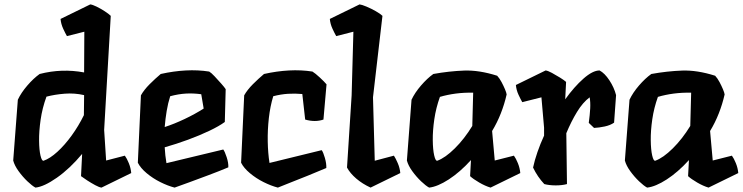

<svg xmlns="http://www.w3.org/2000/svg" viewBox="-20 -836 3373 872"><path d="M547 -129Q556 -117 565 -95Q574 -73 576 -50L441 16Q431 15 412.5 5Q394 -5 375.5 -17Q357 -29 348 -36L353 -137Q297 -70 238.5 -29Q180 12 141 16Q126 8 104.5 -12.5Q83 -33 64.5 -58.5Q46 -84 40 -107L61 -383Q76 -415 104 -447.5Q132 -480 160 -500Q261 -526 362 -507L363 -692L284 -672Q277 -684 267 -705.5Q257 -727 255 -750L390 -816Q400 -815 418.5 -806Q437 -797 455.5 -785Q474 -773 483 -764L453 -246L462 -107ZM178 -106Q207 -116 240.5 -146.5Q274 -177 305.5 -220.5Q337 -264 361 -313L362 -404Q319 -414 274 -410.5Q229 -407 191 -397Q172 -345 164.5 -292.5Q157 -240 157.5 -197Q158 -154 164 -129Q170 -104 178 -106Z M994 -157Q1001 -148 1009.5 -122Q1018 -96 1017 -76Q974 -58 927 -40.5Q880 -23 839.5 -8Q799 7 773 16Q742 8 708 -9Q674 -26 646 -49.5Q618 -73 606 -97L620 -403Q634 -428 659.5 -453.5Q685 -479 710 -500Q768 -513 823.5 -516Q879 -519 930 -511Q939 -506 954.5 -489.5Q970 -473 985 -456Q1000 -439 1005 -431L1001 -282Q975 -263 931 -242Q887 -221 834 -201.5Q781 -182 728 -167Q729 -148 731 -130Q733 -112 736 -95ZM894 -408Q858 -413 824 -411Q790 -409 753 -399Q743 -368 737 -332Q731 -296 728 -259Q771 -273 818.5 -295.5Q866 -318 905 -343Z M1204 -96 1441 -154Q1448 -145 1455.5 -119Q1463 -93 1462 -73Q1420 -55 1377.5 -38Q1335 -21 1299.5 -7Q1264 7 1242 16Q1211 8 1177 -9Q1143 -26 1115 -49.5Q1087 -73 1075 -97L1089 -403Q1103 -428 1128.5 -453.5Q1154 -479 1179 -500Q1237 -513 1292.5 -516Q1348 -519 1399 -511Q1412 -503 1432.5 -484Q1453 -465 1463 -453L1449 -293Q1411 -280 1366 -293L1353 -409Q1320 -412 1288 -410Q1256 -408 1221 -399Q1207 -353 1201 -299.5Q1195 -246 1196 -193Q1197 -140 1204 -96Z M1769 -129Q1777 -117 1786.5 -95Q1796 -73 1798 -50L1663 16Q1626 -1 1598 -25Q1570 -49 1556 -75L1577 -403L1585 -692L1507 -672Q1500 -684 1490 -705.5Q1480 -727 1478 -750L1613 -816Q1623 -815 1644.5 -806Q1666 -797 1687 -785Q1708 -773 1717 -764L1674 -394L1682 -106Z M2314 -129Q2323 -117 2332 -95Q2341 -73 2343 -50L2208 16Q2184 9 2156.5 -7Q2129 -23 2115 -36L2119 -109Q2069 -54 2018 -21Q1967 12 1929 16Q1914 8 1892.5 -12.5Q1871 -33 1852.5 -58.5Q1834 -84 1828 -107L1849 -383Q1864 -415 1892 -447.5Q1920 -480 1948 -500Q2020 -513 2088 -515.5Q2156 -518 2238 -492Q2249 -480 2258 -463Q2267 -446 2273.5 -430.5Q2280 -415 2281 -407Q2271 -363 2254.5 -321Q2238 -279 2215 -241L2227 -107ZM1966 -106Q2002 -119 2045.5 -162Q2089 -205 2125 -264L2129 -415Q2088 -416 2050 -411Q2012 -406 1978 -396Q1960 -346 1952.5 -294.5Q1945 -243 1945.5 -199.5Q1946 -156 1952 -130Q1958 -104 1966 -106Z M2703 -516Q2726 -504 2747.5 -471.5Q2769 -439 2778 -404L2769 -279Q2752 -267 2726 -261.5Q2700 -256 2678 -255L2654 -278Q2659 -315 2660.5 -343.5Q2662 -372 2658 -394Q2627 -371 2600.5 -327.5Q2574 -284 2552 -231L2555 0Q2533 6 2504 6Q2475 6 2452 0Q2421 -33 2401 -75Q2408 -108 2421 -145.5Q2434 -183 2451 -220V-256L2439 -394L2352 -372Q2345 -384 2335 -405.5Q2325 -427 2323 -450L2458 -516Q2468 -515 2486.5 -505Q2505 -495 2523.5 -483.5Q2542 -472 2551 -464L2547 -385Q2588 -442 2630 -479Q2672 -516 2703 -516Z M3304 -129Q3313 -117 3322 -95Q3331 -73 3333 -50L3198 16Q3174 9 3146.5 -7Q3119 -23 3105 -36L3109 -109Q3059 -54 3008 -21Q2957 12 2919 16Q2904 8 2882.5 -12.5Q2861 -33 2842.5 -58.5Q2824 -84 2818 -107L2839 -383Q2854 -415 2882 -447.5Q2910 -480 2938 -500Q3010 -513 3078 -515.5Q3146 -518 3228 -492Q3239 -480 3248 -463Q3257 -446 3263.5 -430.5Q3270 -415 3271 -407Q3261 -363 3244.5 -321Q3228 -279 3205 -241L3217 -107ZM2956 -106Q2992 -119 3035.5 -162Q3079 -205 3115 -264L3119 -415Q3078 -416 3040 -411Q3002 -406 2968 -396Q2950 -346 2942.5 -294.5Q2935 -243 2935.5 -199.5Q2936 -156 2942 -130Q2948 -104 2956 -106Z"/></svg>

Font: Langar
Style: Regular
Weight: 400
Designer: Alessia Mazzarella
Foundry: Typeland
Version: Version 1.001; ttfautohint (v1.8.3)